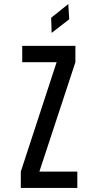

<svg xmlns="http://www.w3.org/2000/svg" viewBox="-20 -926 490 946"><path d="M82.5 0V-80.5L259 -619.5H89.5V-700H351.5V-619.5L174 -80.5H361V0ZM234.5 -764 232 -838.5 316.5 -906 321 -831Z"/></svg>

Font: Trispace Condensed
Style: Regular
Weight: 400
Width: 3
Designer: Tyler Finck
Foundry: Etcetera Type Company
Version: Version 1.210; ttfautohint (v1.8.3)